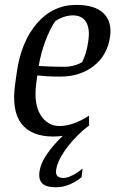

<svg xmlns="http://www.w3.org/2000/svg" viewBox="-20 -561 498 804"><path d="M440.9 -407.7Q430.2 -330.1 373 -285.2Q315.9 -240.2 231.4 -240.2Q201.7 -240.2 176.8 -241.7Q151.9 -243.2 136.2 -245.1L132.3 -216.3Q120.1 -127.4 149.4 -80.3Q178.7 -33.2 229.5 -33.2Q259.3 -33.2 293.5 -45.9Q316.9 -55.2 336.4 -66.4L353 -77.1V-35.2Q350.1 -33.2 347.2 -31.2Q326.2 -15.1 305.7 5.4Q282.2 28.8 262.7 54.2Q243.2 79.6 230.2 105.2Q217.3 130.9 214.8 152.8Q212.9 169.4 221.2 176.8Q229.5 184.1 244.6 184.1Q258.8 184.1 272.9 178Q287.1 171.9 298.8 164.6Q312.5 155.8 325.7 145L321.8 180.7Q308.1 192.9 291 202.1Q276.4 210.4 256.6 216.8Q236.8 223.1 213.4 223.1Q195.3 223.1 181.4 219.7Q167.5 216.3 158.4 208.3Q149.4 200.2 146 187Q142.6 173.8 146 153.8Q150.4 126.5 168.9 96.4Q187.5 66.4 215.3 36.1Q228 22 242.7 7.8Q223.6 10.7 203.1 10.7Q110.4 10.7 69.1 -43.9Q27.8 -98.6 43.5 -209.5L49.8 -254.9Q67.9 -385.7 134.5 -463.1Q201.2 -540.5 299.8 -540.5Q378.4 -540.5 414.1 -504.9Q449.7 -469.2 440.9 -407.7ZM211.4 -472.7Q189 -439.5 170.2 -389.6Q151.4 -339.8 142.1 -284.7Q169.4 -283.2 196 -282.2Q222.7 -281.2 248 -281.2Q269 -281.2 288.8 -286.4Q308.6 -291.5 324.2 -300.8Q334 -320.8 340.1 -342Q346.2 -363.3 350.1 -391.6Q356.9 -440.9 340.6 -468.8Q324.2 -496.6 284.2 -496.6Q266.6 -496.6 247.6 -490.2Q228.5 -483.9 211.4 -472.7Z"/></svg>

Font: Noticia Text
Style: Italic
Weight: 400
Italic angle: -8°
Designer: JM Sole
Foundry: JM Sole
Version: Version 1.003